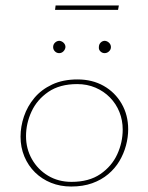

<svg xmlns="http://www.w3.org/2000/svg" viewBox="-20 -675 542 701"><path d="M240 6Q200 6 166.5 -7.5Q133 -21 108 -45.5Q83 -70 69 -103.5Q55 -137 55 -176Q55 -213 67.5 -250Q80 -287 105.5 -317.5Q131 -348 170.5 -366.5Q210 -385 263 -385Q317 -385 358.5 -361.5Q400 -338 424 -296.5Q448 -255 448 -203Q448 -174 440 -144Q432 -114 416 -87Q400 -60 375 -39Q350 -18 316.5 -6Q283 6 240 6ZM241 -11Q305 -11 346.5 -39.5Q388 -68 408 -111.5Q428 -155 428 -202Q428 -236 416 -266Q404 -296 381.5 -319Q359 -342 328.5 -355Q298 -368 262 -368Q198 -368 156.5 -339.5Q115 -311 95 -267.5Q75 -224 75 -178Q75 -132 96.5 -94Q118 -56 155.5 -33.5Q193 -11 241 -11ZM174 -503Q174 -513 181 -519.5Q188 -526 197 -526Q206 -525 212.5 -518.5Q219 -512 219 -503Q218 -494 211.5 -487.5Q205 -481 196 -481Q187 -481 180.5 -487.5Q174 -494 174 -503ZM341 -503Q341 -513 347.5 -519.5Q354 -526 363 -526Q372 -525 378.5 -518.5Q385 -512 385 -503Q385 -494 378 -487.5Q371 -481 362 -481Q353 -481 346.5 -487.5Q340 -494 341 -503ZM183 -655H414L411 -639H181Z"/></svg>

Font: Josefin Sans Thin Thin
Style: Italic
Weight: 250
Italic angle: -7°
Version: Version 2.000